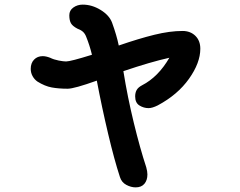

<svg xmlns="http://www.w3.org/2000/svg" viewBox="-20 -790 1040 831"><path d="M847 -579Q847 -518 798 -449Q749 -380 663 -334Q639 -322 623 -322Q602 -322 583.5 -333.5Q565 -345 565 -373Q565 -389 571.5 -400.5Q578 -412 595 -421Q665 -457 713 -540Q632 -522 514 -482Q532 -370 559 -259Q586 -148 613 -66Q618 -48 618 -35Q618 -10 605 5.5Q592 21 567 21Q547 21 526.5 10Q506 -1 499 -24Q475 -97 448 -211Q421 -325 399 -441Q301 -406 273 -406Q234 -406 204 -411.5Q174 -417 142 -437Q129 -446 121 -460.5Q113 -475 113 -492Q113 -517 127.5 -532Q142 -547 165 -547Q179 -547 197 -540Q213 -532 234 -528Q255 -524 266 -524Q285 -524 378 -553Q368 -594 353 -631Q348 -644 339.5 -652Q331 -660 315 -666Q294 -677 287 -689.5Q280 -702 280 -724Q280 -745 297.5 -757.5Q315 -770 338 -770Q378 -770 415.5 -747Q453 -724 465 -692Q485 -637 494 -593Q581 -623 648 -639.5Q715 -656 770 -656Q804 -656 825.5 -635Q847 -614 847 -579Z"/></svg>

Font: Tsukimi Rounded
Style: Bold
Weight: 700
Designer: Takashi Funayama
Foundry: Takashi Funayama
Version: Version 1.032; ttfautohint (v1.8.3)